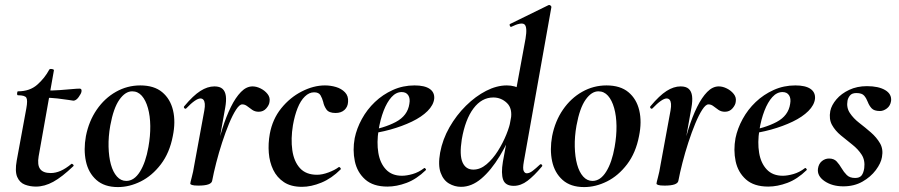

<svg xmlns="http://www.w3.org/2000/svg" viewBox="-20 -746 3654 780"><path d="M126 12Q102 12 81 4Q60 -4 50 -27Q40 -50 48 -94L87 -306Q93 -339 87 -349Q81 -359 53 -359Q49 -359 49.5 -367Q50 -375 53 -375Q101 -375 131.5 -402Q162 -429 180 -463Q182 -467 191 -465.5Q200 -464 199 -460L137 -111Q131 -76 143 -59.5Q155 -43 186 -43Q206 -43 226.5 -52Q247 -61 270 -80Q272 -82 276.5 -78Q281 -74 278 -71Q232 -27 196.5 -7.5Q161 12 126 12ZM278 -337Q277 -337 258.5 -340Q240 -343 213.5 -346Q187 -349 159 -349L161 -378Q195 -378 223 -380Q251 -382 272 -384Q293 -386 304 -386Q309 -386 310.5 -382Q312 -378 311 -374Q310 -366 299.5 -351.5Q289 -337 278 -337Z M459 14Q404 14 371.5 -15Q339 -44 329 -91Q319 -138 329 -193Q341 -254 373 -300.5Q405 -347 451 -373Q497 -399 550 -399Q606 -399 639 -371.5Q672 -344 683 -297.5Q694 -251 682 -193Q669 -125 633.5 -78.5Q598 -32 552 -9Q506 14 459 14ZM493 -11Q525 -11 548.5 -48.5Q572 -86 583 -149Q591 -194 590.5 -234.5Q590 -275 581 -307Q572 -339 556 -357Q540 -375 517 -375Q489 -375 465 -341Q441 -307 428 -236Q420 -191 421 -150Q422 -109 430.5 -78Q439 -47 455 -29Q471 -11 493 -11Z M842 -12 832 -13Q842 -66 855 -120.5Q868 -175 883.5 -224Q899 -273 918 -311.5Q937 -350 959 -372.5Q981 -395 1006 -395Q1022 -395 1039 -386.5Q1056 -378 1067 -364Q1078 -350 1075 -333Q1074 -320 1062 -306Q1050 -292 1031 -292Q1016 -292 1005 -299.5Q994 -307 984.5 -314.5Q975 -322 964 -322Q953 -322 939 -300.5Q925 -279 910.5 -244Q896 -209 882.5 -167.5Q869 -126 858.5 -85Q848 -44 842 -12ZM786 8Q767 8 760 5.5Q753 3 753 0Q753 -4 759 -26Q765 -48 769 -74L810 -297Q813 -314 812 -324.5Q811 -335 806.5 -340.5Q802 -346 794 -346Q785 -346 770.5 -336Q756 -326 737 -306Q733 -302 729 -306.5Q725 -311 729 -315Q765 -358 794 -376.5Q823 -395 851 -395Q873 -395 884 -385Q895 -375 897.5 -356Q900 -337 895 -309L842 -12Q839 8 786 8Z M1207 13Q1162 13 1133.5 -6Q1105 -25 1090 -56Q1075 -87 1072 -125Q1069 -163 1076 -202Q1087 -262 1122.5 -306Q1158 -350 1206 -374.5Q1254 -399 1300 -399Q1323 -399 1345 -392.5Q1367 -386 1381.5 -371Q1396 -356 1394 -332Q1393 -312 1379.5 -299.5Q1366 -287 1343 -287Q1316 -287 1306 -301.5Q1296 -316 1293 -332Q1289 -347 1282 -359Q1275 -371 1256 -371Q1236 -371 1218.5 -354Q1201 -337 1189 -307Q1177 -277 1170 -237Q1161 -182 1167.5 -136Q1174 -90 1198.5 -63Q1223 -36 1268 -36Q1289 -36 1314.5 -45.5Q1340 -55 1356 -67Q1358 -69 1362 -65Q1366 -61 1364 -58Q1327 -21 1285.5 -4Q1244 13 1207 13Z M1554 12Q1496 12 1463.5 -17Q1431 -46 1421.5 -91Q1412 -136 1421 -185Q1429 -224 1450 -262.5Q1471 -301 1503 -331.5Q1535 -362 1576 -380.5Q1617 -399 1664 -399Q1705 -399 1725.5 -385Q1746 -371 1744 -345Q1741 -319 1717 -295Q1693 -271 1653.5 -252Q1614 -233 1565.5 -219.5Q1517 -206 1467 -201L1469 -214Q1540 -225 1588 -250.5Q1636 -276 1643 -324Q1647 -346 1638.5 -359Q1630 -372 1612 -372Q1589 -372 1570.5 -351.5Q1552 -331 1538.5 -296Q1525 -261 1518 -218Q1510 -167 1517 -125Q1524 -83 1548 -57.5Q1572 -32 1613 -32Q1632 -32 1656.5 -39Q1681 -46 1703 -63Q1705 -65 1708.5 -61Q1712 -57 1710 -55Q1672 -18 1631.5 -3Q1591 12 1554 12Z M1853 13Q1827 13 1804 -0.5Q1781 -14 1770 -44.5Q1759 -75 1768 -126Q1778 -180 1806 -229Q1834 -278 1873 -316.5Q1912 -355 1955 -377Q1998 -399 2039 -399Q2072 -399 2097.5 -383Q2123 -367 2125 -332L2075 -246Q2046 -171 2010.5 -112.5Q1975 -54 1935.5 -20.5Q1896 13 1853 13ZM1903 -57Q1931 -57 1956.5 -78.5Q1982 -100 2002.5 -132.5Q2023 -165 2037 -199.5Q2051 -234 2055 -260Q2063 -305 2039.5 -327.5Q2016 -350 1984 -350Q1937 -350 1903.5 -305.5Q1870 -261 1856 -180Q1846 -116 1859 -86.5Q1872 -57 1903 -57ZM2067 9Q2033 9 2024 -16Q2015 -41 2023 -89L2115 -589Q2123 -637 2110.5 -647Q2098 -657 2057 -637Q2053 -636 2051 -642Q2049 -648 2053 -649L2208 -725Q2213 -727 2217 -723Q2221 -719 2220 -717L2108 -89Q2103 -61 2107.5 -51.5Q2112 -42 2120 -42Q2131 -42 2144 -52Q2157 -62 2173 -77Q2177 -81 2181 -77Q2185 -73 2181 -69Q2150 -32 2123 -11.5Q2096 9 2067 9Z M2353 14Q2298 14 2265.5 -15Q2233 -44 2223 -91Q2213 -138 2223 -193Q2235 -254 2267 -300.5Q2299 -347 2345 -373Q2391 -399 2444 -399Q2500 -399 2533 -371.5Q2566 -344 2577 -297.5Q2588 -251 2576 -193Q2563 -125 2527.5 -78.5Q2492 -32 2446 -9Q2400 14 2353 14ZM2387 -11Q2419 -11 2442.5 -48.5Q2466 -86 2477 -149Q2485 -194 2484.5 -234.5Q2484 -275 2475 -307Q2466 -339 2450 -357Q2434 -375 2411 -375Q2383 -375 2359 -341Q2335 -307 2322 -236Q2314 -191 2315 -150Q2316 -109 2324.5 -78Q2333 -47 2349 -29Q2365 -11 2387 -11Z M2736 -12 2726 -13Q2736 -66 2749 -120.5Q2762 -175 2777.5 -224Q2793 -273 2812 -311.5Q2831 -350 2853 -372.5Q2875 -395 2900 -395Q2916 -395 2933 -386.5Q2950 -378 2961 -364Q2972 -350 2969 -333Q2968 -320 2956 -306Q2944 -292 2925 -292Q2910 -292 2899 -299.5Q2888 -307 2878.5 -314.5Q2869 -322 2858 -322Q2847 -322 2833 -300.5Q2819 -279 2804.5 -244Q2790 -209 2776.5 -167.5Q2763 -126 2752.5 -85Q2742 -44 2736 -12ZM2680 8Q2661 8 2654 5.5Q2647 3 2647 0Q2647 -4 2653 -26Q2659 -48 2663 -74L2704 -297Q2707 -314 2706 -324.5Q2705 -335 2700.5 -340.5Q2696 -346 2688 -346Q2679 -346 2664.5 -336Q2650 -326 2631 -306Q2627 -302 2623 -306.5Q2619 -311 2623 -315Q2659 -358 2688 -376.5Q2717 -395 2745 -395Q2767 -395 2778 -385Q2789 -375 2791.5 -356Q2794 -337 2789 -309L2736 -12Q2733 8 2680 8Z M3101 12Q3043 12 3010.5 -17Q2978 -46 2968.5 -91Q2959 -136 2968 -185Q2976 -224 2997 -262.5Q3018 -301 3050 -331.5Q3082 -362 3123 -380.5Q3164 -399 3211 -399Q3252 -399 3272.5 -385Q3293 -371 3291 -345Q3288 -319 3264 -295Q3240 -271 3200.5 -252Q3161 -233 3112.5 -219.5Q3064 -206 3014 -201L3016 -214Q3087 -225 3135 -250.5Q3183 -276 3190 -324Q3194 -346 3185.5 -359Q3177 -372 3159 -372Q3136 -372 3117.5 -351.5Q3099 -331 3085.5 -296Q3072 -261 3065 -218Q3057 -167 3064 -125Q3071 -83 3095 -57.5Q3119 -32 3160 -32Q3179 -32 3203.5 -39Q3228 -46 3250 -63Q3252 -65 3255.5 -61Q3259 -57 3257 -55Q3219 -18 3178.5 -3Q3138 12 3101 12Z M3406 11Q3361 11 3330 -10Q3299 -31 3303 -61Q3306 -81 3319 -91.5Q3332 -102 3348 -102Q3368 -102 3379 -90Q3390 -78 3399 -62.5Q3408 -47 3420 -35Q3432 -23 3454 -23Q3472 -23 3480 -33Q3488 -43 3491 -63Q3495 -95 3480.5 -117.5Q3466 -140 3442.5 -158.5Q3419 -177 3396 -196Q3373 -215 3360 -238.5Q3347 -262 3353 -295Q3358 -319 3378 -342.5Q3398 -366 3430 -381Q3462 -396 3502 -396Q3549 -396 3576 -380Q3603 -364 3600 -336Q3597 -316 3583 -305.5Q3569 -295 3555 -295Q3531 -295 3521 -306Q3511 -317 3505.5 -331.5Q3500 -346 3491 -357Q3482 -368 3459 -368Q3441 -368 3433 -358Q3425 -348 3423 -337Q3418 -309 3432.5 -287Q3447 -265 3471 -246.5Q3495 -228 3518 -208Q3541 -188 3555 -164Q3569 -140 3563 -108Q3559 -83 3538 -55Q3517 -27 3483.5 -8Q3450 11 3406 11Z"/></svg>

Font: Cormorant Light
Style: Bold Italic
Weight: 700
Italic angle: -10°
Version: Version 4.000